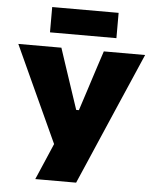

<svg xmlns="http://www.w3.org/2000/svg" viewBox="-61 -977 833 1028"><g transform="rotate(5 356.0 -463.0)"><path d="M167.5 0Q187.5 -46 208.2 -94.5Q229 -143 251.5 -195.5L107.5 -509Q84 -560 62.8 -606.5Q41.5 -653 14 -713H245.5Q260.5 -667 271.8 -633.2Q283 -599.5 293.2 -569Q303.5 -538.5 315.5 -502L353.5 -388H368L404.5 -500.5Q416.5 -538 426.5 -569Q436.5 -600 447.5 -633.8Q458.5 -667.5 473.5 -713H695.5Q667 -647 637 -577.8Q607 -508.5 581.5 -450L484.5 -225.5Q462 -173 436 -113Q410 -53 387 0ZM177.5 -789.5V-925.5H534.5V-789.5Z"/></g></svg>

Font: Commissioner ExtraBold
Style: Regular
Weight: 800
Designer: Kostas Bartsokas
Foundry: Kostas Bartsokas
Version: Version 1.000; ttfautohint (v1.8.3)